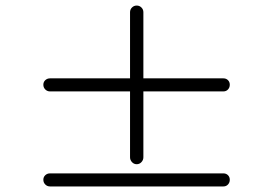

<svg xmlns="http://www.w3.org/2000/svg" viewBox="-20 -704 983 691"><path d="M472 -113Q462 -113 455 -120.5Q448 -128 448 -138V-375H160Q150 -375 143 -382Q136 -389 136 -399Q136 -409 143 -415.5Q150 -422 160 -422H448V-660Q448 -670 455 -677Q462 -684 472 -684Q482 -684 489 -677Q496 -670 496 -660V-422H784Q794 -422 800.5 -415.5Q807 -409 807 -399Q807 -389 800.5 -382Q794 -375 784 -375H496V-138Q496 -128 489 -120.5Q482 -113 472 -113ZM160 -33Q150 -33 143 -40Q136 -47 136 -57Q136 -67 143 -73.5Q150 -80 160 -80H784Q794 -80 800.5 -73.5Q807 -67 807 -57Q807 -47 800.5 -40Q794 -33 784 -33Z"/></svg>

Font: Zen Kurenaido
Style: Regular
Weight: 400
Designer: Yoshimichi Ohira
Foundry: Positype
Version: Version 1.001